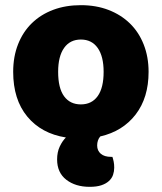

<svg xmlns="http://www.w3.org/2000/svg" viewBox="-20 -521 626 743"><path d="M555 -243Q555 -143 505 -78Q455 -13 368 7Q356 21 356 42Q356 62 370 74Q384 86 410 86H415Q418 95 420 105Q422 115 422 128Q422 142 417.5 155.5Q413 169 401.5 179.5Q390 190 372 196Q354 202 327 202Q272 202 236.5 174.5Q201 147 201 96Q201 68 211 46.5Q221 25 235 11Q140 -4 85.5 -70Q31 -136 31 -243Q31 -302 50 -350Q69 -398 103.5 -431.5Q138 -465 186 -483Q234 -501 293 -501Q352 -501 400 -482.5Q448 -464 482.5 -430.5Q517 -397 536 -349Q555 -301 555 -243ZM293 -368Q251 -368 228 -335.5Q205 -303 205 -243Q205 -180 228 -148.5Q251 -117 293 -117Q335 -117 358 -149Q381 -181 381 -243Q381 -303 358 -335.5Q335 -368 293 -368Z"/></svg>

Font: Baloo Paaji 2 ExtraBold
Style: Regular
Weight: 800
Designer: Shuchita Grover, Noopur Datye and Ek Type
Foundry: Ek Type
Version: Version 1.640;hotconv 1.0.111;makeotfexe 2.5.65597; ttfautoh